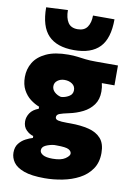

<svg xmlns="http://www.w3.org/2000/svg" viewBox="-103 -830 761 1100"><g transform="rotate(10 277.0 -280.0)"><path d="M235.5 205.5Q159 205.5 115.2 189.5Q71.5 173.5 53.2 147.5Q35 121.5 35 91.5Q35 59 51.2 38.5Q67.5 18 89.8 6.5Q112 -5 130 -10V-21.5Q110 -25.5 89.8 -45Q69.5 -64.5 69.5 -97Q69.5 -122 84.8 -145Q100 -168 134 -180.5V-192.5Q107.5 -202.5 82.2 -221.8Q57 -241 40.5 -271.8Q24 -302.5 24 -346.5Q24 -392.5 47 -430.8Q70 -469 119.5 -492.2Q169 -515.5 248.5 -515.5Q279 -515.5 301.2 -512.5Q323.5 -509.5 348.2 -506.5Q373 -503.5 410.5 -503.5H538V-388H464.5Q470.5 -365.5 470.5 -339.5Q470.5 -293.5 448 -262.5Q425.5 -231.5 388.8 -213Q352 -194.5 309 -185.5Q273 -178 256 -171.5Q239 -165 239 -150.5Q239 -137.5 255.5 -133.5Q272 -129.5 308 -129.5H327Q387.5 -129.5 433.8 -118Q480 -106.5 506 -77Q532 -47.5 532 7Q532 62.5 505.5 100.8Q479 139 435.5 162Q392 185 339.5 195.2Q287 205.5 235.5 205.5ZM247.5 -269.5Q270.5 -270.5 292.5 -283.2Q314.5 -296 314.5 -320Q314.5 -343.5 296.2 -356.2Q278 -369 252 -369Q228 -369 211 -356.2Q194 -343.5 194 -323Q194 -303 210 -288.5Q226 -274 247.5 -269.5ZM261 87.5Q310.5 87.5 334.5 71Q358.5 54.5 358.5 41.5Q358.5 27 342.2 17.8Q326 8.5 271.5 8.5H257.5Q233 11 210 21.2Q187 31.5 187 51.5Q187 66.5 205 77Q223 87.5 261 87.5ZM273.5 -546.5Q174 -546.5 124.5 -597.8Q75 -649 75 -760.5L200.5 -766.5Q200.5 -720.5 217.8 -694.2Q235 -668 273.5 -668Q312.5 -668 330 -693.5Q347.5 -719 347.5 -760.5H472.5Q472.5 -649 423.2 -597.8Q374 -546.5 273.5 -546.5Z"/></g></svg>

Font: Commissioner ExtraBold
Style: Regular
Weight: 800
Designer: Kostas Bartsokas
Foundry: Kostas Bartsokas
Version: Version 1.000; ttfautohint (v1.8.3)